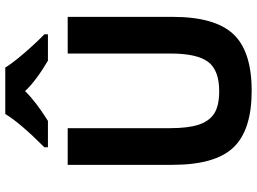

<svg xmlns="http://www.w3.org/2000/svg" viewBox="-142 -808 965 721"><g transform="rotate(-90 340.5 -447.5)"><path d="M359.9 15.1Q212.4 15.1 147.2 -53.5Q82 -122.1 82 -282.2V-675.8H219.7V-292Q219.7 -223.1 232.9 -183.6Q246.1 -144 274.9 -125.5Q303.7 -106.9 358.9 -106.9Q437.5 -106.9 468.8 -148.7Q500 -190.4 500 -290V-675.8H637.7V-282.2Q637.7 -123.5 573.2 -54.2Q508.8 15.1 359.9 15.1ZM572.3 -750H473.1Q396.5 -795.4 358.9 -835.9Q320.8 -796.4 247.1 -750H147.9V-763.2Q240.2 -855.5 272.9 -910.2H447.3Q462.4 -884.8 499.8 -841.1Q537.1 -797.4 572.3 -763.2Z"/></g></svg>

Font: Cadman
Style: Bold
Weight: 700
Designer: Paul James MIller
Foundry: High-Logic / Made with FontCreator
Version: Version 2.114;March 28, 2021;FontCreator 13.0.0.2683 64-bit